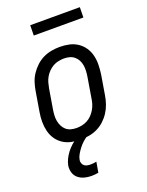

<svg xmlns="http://www.w3.org/2000/svg" viewBox="-169 -784 837 1091"><g transform="rotate(-20 250.0 -239.0)"><path d="M203 8Q174 8 146.5 2Q119 -4 96.5 -19Q74 -34 59 -56.5Q44 -79 37.5 -106Q31 -133 31 -161.5Q31 -190 36 -219L56 -339Q60 -364 68 -389Q76 -414 91 -436.5Q106 -459 126 -477.5Q146 -496 170 -507.5Q194 -519 219.5 -523.5Q245 -528 270 -528Q299 -528 326.5 -522Q354 -516 376.5 -501Q399 -486 414.5 -463.5Q430 -441 436.5 -414Q443 -387 442.5 -358.5Q442 -330 438 -301L418 -181Q414 -156 405.5 -131Q397 -106 382.5 -83.5Q368 -61 348 -42.5Q328 -24 304 -12.5Q280 -1 254 3.5Q228 8 203 8ZM204 -62Q220 -62 237 -65.5Q254 -69 269.5 -77.5Q285 -86 297.5 -99Q310 -112 319 -127.5Q328 -143 333 -159.5Q338 -176 340 -192L360 -312Q363 -330 364 -347.5Q365 -365 362.5 -381.5Q360 -398 352.5 -413Q345 -428 332.5 -438.5Q320 -449 304 -453.5Q288 -458 270 -458Q254 -458 236.5 -454.5Q219 -451 204 -442.5Q189 -434 176 -421Q163 -408 154 -392.5Q145 -377 140.5 -360.5Q136 -344 133 -328L113 -208Q110 -190 109 -172.5Q108 -155 111 -138.5Q114 -122 121.5 -107Q129 -92 141 -81.5Q153 -71 169.5 -66.5Q186 -62 204 -62ZM190 223Q168 223 147.5 217.5Q127 212 111 199Q95 186 88.5 165.5Q82 145 85 123Q89 103 98 84.5Q107 66 120 49Q133 32 149 17.5Q165 3 183 -8H247L246 0Q230 10 216 22.5Q202 35 190.5 50Q179 65 169.5 81Q160 97 157 114Q155 124 158.5 134Q162 144 169.5 150Q177 156 187 158Q197 160 207 160Q216 160 225 159Q234 158 243 156L232 219Q221 221 211 222Q201 223 190 223ZM154 -639 155 -701H455L454 -639Z"/></g></svg>

Font: Iosevka Oblique
Style: Regular
Weight: 400
Italic angle: -9°
Monospace: yes
Designer: Belleve Invis
Foundry: Belleve Invis
Version: Version 32.5.0; ttfautohint (v1.8.4)